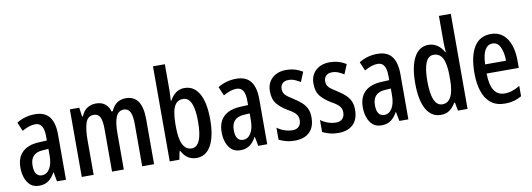

<svg xmlns="http://www.w3.org/2000/svg" viewBox="-59 -1131 4187 1511"><g transform="rotate(-10 2034.5 -375.0)"><path d="M218 -550Q297 -550 333.5 -502Q370 -454 370 -362V0H298L284 -74H282Q259 -32 229 -11Q199 10 155 10Q112 10 85.5 -13Q59 -36 46 -73.5Q33 -111 33 -154Q33 -236 79 -279.5Q125 -323 211 -327L275 -330V-363Q275 -418 258.5 -445Q242 -472 206 -472Q161 -472 101 -438L71 -509Q138 -550 218 -550ZM231 -260Q130 -255 130 -155Q130 -109 146 -88Q162 -67 190 -67Q229 -67 252.5 -105Q276 -143 276 -210V-263Z M944 -550Q1074 -550 1074 -360V0H979V-338Q979 -404 963 -434.5Q947 -465 915 -465Q870 -465 851 -421Q832 -377 832 -291V0H738V-341Q738 -407 722.5 -436Q707 -465 674 -465Q624 -465 607.5 -413.5Q591 -362 591 -275V0H496V-540H571L581 -468H588Q604 -510 635 -530Q666 -550 705 -550Q751 -550 779 -527Q807 -504 816 -467H826Q861 -550 944 -550Z M1294 -551Q1294 -535 1292.5 -514Q1291 -493 1290 -469H1295Q1338 -549 1412 -549Q1488 -549 1529 -477.5Q1570 -406 1570 -271Q1570 -137 1529.5 -63.5Q1489 10 1414 10Q1376 10 1347 -7.5Q1318 -25 1295 -66H1289L1276 0H1199V-760H1294ZM1387 -466Q1350 -466 1330 -442.5Q1310 -419 1302 -377Q1294 -335 1294 -281V-260Q1294 -71 1388 -71Q1429 -71 1451 -120Q1473 -169 1473 -272Q1473 -466 1387 -466Z M1826 -550Q1905 -550 1941.5 -502Q1978 -454 1978 -362V0H1906L1892 -74H1890Q1867 -32 1837 -11Q1807 10 1763 10Q1720 10 1693.5 -13Q1667 -36 1654 -73.5Q1641 -111 1641 -154Q1641 -236 1687 -279.5Q1733 -323 1819 -327L1883 -330V-363Q1883 -418 1866.5 -445Q1850 -472 1814 -472Q1769 -472 1709 -438L1679 -509Q1746 -550 1826 -550ZM1839 -260Q1738 -255 1738 -155Q1738 -109 1754 -88Q1770 -67 1798 -67Q1837 -67 1860.5 -105Q1884 -143 1884 -210V-263Z M2358 -149Q2358 -70 2315.5 -30Q2273 10 2198 10Q2160 10 2128.5 1.5Q2097 -7 2072 -20V-116Q2095 -98 2128 -86Q2161 -74 2195 -74Q2227 -74 2245 -92.5Q2263 -111 2263 -143Q2263 -171 2247 -191.5Q2231 -212 2182 -239Q2130 -270 2100.5 -306.5Q2071 -343 2071 -406Q2071 -472 2113.5 -511Q2156 -550 2226 -550Q2296 -550 2356 -513L2324 -436Q2302 -450 2279 -459.5Q2256 -469 2229 -469Q2199 -469 2182 -452.5Q2165 -436 2165 -408Q2165 -380 2181.5 -361.5Q2198 -343 2246 -314Q2279 -293 2304 -271Q2329 -249 2343.5 -220Q2358 -191 2358 -149Z M2706 -149Q2706 -70 2663.5 -30Q2621 10 2546 10Q2508 10 2476.5 1.5Q2445 -7 2420 -20V-116Q2443 -98 2476 -86Q2509 -74 2543 -74Q2575 -74 2593 -92.5Q2611 -111 2611 -143Q2611 -171 2595 -191.5Q2579 -212 2530 -239Q2478 -270 2448.5 -306.5Q2419 -343 2419 -406Q2419 -472 2461.5 -511Q2504 -550 2574 -550Q2644 -550 2704 -513L2672 -436Q2650 -450 2627 -459.5Q2604 -469 2577 -469Q2547 -469 2530 -452.5Q2513 -436 2513 -408Q2513 -380 2529.5 -361.5Q2546 -343 2594 -314Q2627 -293 2652 -271Q2677 -249 2691.5 -220Q2706 -191 2706 -149Z M2954 -550Q3033 -550 3069.5 -502Q3106 -454 3106 -362V0H3034L3020 -74H3018Q2995 -32 2965 -11Q2935 10 2891 10Q2848 10 2821.5 -13Q2795 -36 2782 -73.5Q2769 -111 2769 -154Q2769 -236 2815 -279.5Q2861 -323 2947 -327L3011 -330V-363Q3011 -418 2994.5 -445Q2978 -472 2942 -472Q2897 -472 2837 -438L2807 -509Q2874 -550 2954 -550ZM2967 -260Q2866 -255 2866 -155Q2866 -109 2882 -88Q2898 -67 2926 -67Q2965 -67 2988.5 -105Q3012 -143 3012 -210V-263Z M3366 10Q3289 10 3248.5 -62.5Q3208 -135 3208 -270Q3208 -404 3248 -477Q3288 -550 3363 -550Q3400 -550 3431.5 -529.5Q3463 -509 3484 -470H3488Q3486 -495 3485 -514Q3484 -533 3484 -550V-760H3579V0H3502L3490 -66H3484Q3461 -28 3433 -9Q3405 10 3366 10ZM3391 -70Q3483 -70 3484 -248V-278Q3484 -375 3461 -420.5Q3438 -466 3389 -466Q3346 -466 3325.5 -416Q3305 -366 3305 -270Q3305 -70 3391 -70Z M3861 -549Q3918 -549 3956 -517.5Q3994 -486 4013 -432Q4032 -378 4032 -309V-248H3775Q3777 -69 3888 -69Q3919 -69 3949 -78.5Q3979 -88 4011 -108V-25Q3952 10 3879 10Q3808 10 3764.5 -25.5Q3721 -61 3701 -123.5Q3681 -186 3681 -266Q3681 -404 3726.5 -476.5Q3772 -549 3861 -549ZM3861 -473Q3823 -473 3801 -436.5Q3779 -400 3776 -321H3943Q3943 -384 3923 -428.5Q3903 -473 3861 -473Z"/></g></svg>

Font: Noto Sans Kannada ExtraCondensed Medium
Style: Regular
Weight: 500
Width: 2
Designer: Jelle Bosma - Monotype Design Team
Foundry: Monotype Imaging Inc.
Version: Version 2.005; ttfautohint (v1.8.4.7-5d5b)